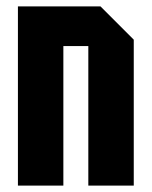

<svg xmlns="http://www.w3.org/2000/svg" viewBox="-20 -580 474 600"><path d="M36 0V-560H294L398 -456V0H256V-436H178V0Z"/></svg>

Font: Tektur Condensed SemiBold
Style: Regular
Weight: 600
Width: 3
Designer: Adam Jagosz
Foundry: Adam Jagosz
Version: Version 1.005;gftools[0.9.30]